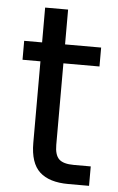

<svg xmlns="http://www.w3.org/2000/svg" viewBox="-51 -722 466 758"><g transform="rotate(5 182.0 -343.0)"><path d="M188 -473V-150Q188 -110 205 -93.5Q222 -77 264 -77H331V0H249Q173 0 135 -35Q97 -70 97 -150V-473H26V-548H97V-686H188V-548H331V-473Z"/></g></svg>

Font: MSTAGE
Style: Regular
Weight: 400
Designer: Ninad Kale (Devanagari), Jonny Pinhorn (Latin)
Foundry: Indian Type Foundry
Version: 4.004